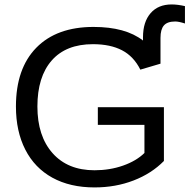

<svg xmlns="http://www.w3.org/2000/svg" viewBox="-20 -817 836 847"><path d="M599.1 -509.8Q569.8 -568.4 518.3 -595.2Q466.8 -622.1 390.1 -622.1Q271 -622.1 208 -550Q145 -478 145 -347.2Q145 -216.8 211.9 -141.4Q278.8 -65.9 397 -65.9Q464.4 -65.9 522.7 -86.4Q581.1 -106.9 617.2 -142.1V-266.1H411.6V-344.2H703.1V-106.9Q648.4 -51.3 569.1 -20.8Q489.7 9.8 397 9.8Q289.1 9.8 210.9 -33.2Q132.8 -76.2 91.6 -157Q50.3 -237.8 50.3 -347.2Q50.3 -514.6 140.1 -606.4Q230 -698.2 392.6 -698.2Q533.7 -698.2 610.8 -638.2V-652.8Q610.8 -720.2 644.3 -758.8Q677.7 -797.4 737.3 -797.4Q763.7 -797.4 795.9 -790V-713.4Q768.6 -722.2 752.9 -722.2Q718.3 -722.2 703.1 -704.8Q688 -687.5 688 -649.9V-536.1Z"/></svg>

Font: Liberation Sans
Style: Regular
Weight: 400
Designer: Steve Matteson
Foundry: Ascender Corporation
Version: Version 2.00.1